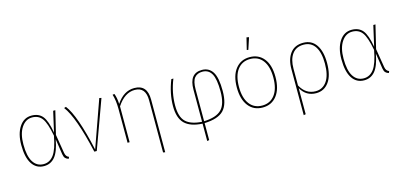

<svg xmlns="http://www.w3.org/2000/svg" viewBox="-77 -1263 4168 1987"><g transform="rotate(-15 2007.5 -269.5)"><path d="M256 -509Q187 -509 142.5 -442.5Q98 -376 98 -262Q98 -136 137.5 -73.5Q177 -11 249 -11Q315 -11 358 -68.5Q401 -126 427 -268Q401 -406 363.5 -457.5Q326 -509 256 -509ZM255 -529Q332 -529 373 -479Q414 -429 436 -299L486 -519H509L449 -270L482 -69Q489 -27 521 -16L513 3Q491 -3 478 -16.5Q465 -30 460 -61L435 -227Q412 -101 366.5 -45.5Q321 10 248 10Q166 10 120.5 -59Q75 -128 75 -262Q75 -381 124 -455Q173 -529 255 -529Z M603 -517 624 -524Q717 -404 802 -19L981 -523L1003 -518L814 0H788Q699 -391 603 -517Z M1356 -529Q1495 -529 1495 -369V196L1473 192V-367Q1473 -509 1356 -509Q1248 -509 1166 -384V0H1144V-363Q1144 -452 1123 -520L1143 -523Q1161 -478 1164 -410Q1242 -529 1356 -529Z M1967 -350V-10Q2098 -15 2154.5 -71.5Q2211 -128 2211 -264Q2211 -397 2179 -453.5Q2147 -510 2081 -510Q2026 -510 1996.5 -474Q1967 -438 1967 -350ZM2234 -264Q2234 -122 2173.5 -58.5Q2113 5 1967 10V192L1945 196V10Q1816 3 1756 -56.5Q1696 -116 1696 -244Q1696 -377 1752 -519H1774Q1719 -382 1719 -244Q1719 -121 1773.5 -69Q1828 -17 1945 -10V-355Q1945 -529 2081 -529Q2156 -529 2195 -468Q2234 -407 2234 -264Z M2592 -509Q2506 -509 2456.5 -444Q2407 -379 2407 -259Q2407 -142 2455.5 -76.5Q2504 -11 2591 -11Q2677 -11 2726.5 -76.5Q2776 -142 2776 -262Q2776 -380 2727.5 -444.5Q2679 -509 2592 -509ZM2592 -529Q2688 -529 2743.5 -459.5Q2799 -390 2799 -262Q2799 -134 2743 -62Q2687 10 2591 10Q2494 10 2439 -61.5Q2384 -133 2384 -259Q2384 -386 2440.5 -457.5Q2497 -529 2592 -529ZM2641 -730 2600 -605 2584 -608 2615 -735Z M3164 -11Q3240 -11 3284.5 -75.5Q3329 -140 3329 -264Q3329 -382 3287 -445.5Q3245 -509 3165 -509Q3085 -509 3043 -452Q3001 -395 3001 -295V-116Q3058 -11 3164 -11ZM3166 -529Q3256 -529 3304 -458.5Q3352 -388 3352 -264Q3352 -131 3301 -60.5Q3250 10 3164 10Q3057 10 3001 -87V192L2979 196V-298Q2979 -402 3026.5 -465.5Q3074 -529 3166 -529Z M3686 -509Q3617 -509 3572.5 -442.5Q3528 -376 3528 -262Q3528 -136 3567.5 -73.5Q3607 -11 3679 -11Q3745 -11 3788 -68.5Q3831 -126 3857 -268Q3831 -406 3793.5 -457.5Q3756 -509 3686 -509ZM3685 -529Q3762 -529 3803 -479Q3844 -429 3866 -299L3916 -519H3939L3879 -270L3912 -69Q3919 -27 3951 -16L3943 3Q3921 -3 3908 -16.5Q3895 -30 3890 -61L3865 -227Q3842 -101 3796.5 -45.5Q3751 10 3678 10Q3596 10 3550.5 -59Q3505 -128 3505 -262Q3505 -381 3554 -455Q3603 -529 3685 -529Z"/></g></svg>

Font: FiraSans
Style: Regular
Weight: 150
Designer: Carrois Corporate & Edenspiekermann AG
Foundry: Carrois Corporate GbR & Edenspiekermann AG
Version: Version 3.106;PS 003.106;hotconv 1.0.70;makeotf.lib2.5.58329